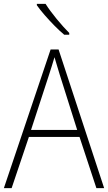

<svg xmlns="http://www.w3.org/2000/svg" viewBox="-20 -970 557 990"><path d="M477 0 390 -264H129L40 0H0L241 -715H282L517 0ZM288 -585Q282 -605 275 -628Q268 -651 261 -675Q254 -652 247 -629Q240 -606 233 -585L140 -300H378ZM215 -950Q237 -915 272 -872.5Q307 -830 337 -800V-791H311Q287 -811 260.5 -838Q234 -865 210 -892.5Q186 -920 170 -943V-950Z"/></svg>

Font: Noto Sans Arabic SemCond ExtLt
Style: Regular
Weight: 200
Width: 4
Designer: Monotype Design Team, Nadine Chahine, Nizar Qandah and Khaled Hosny
Foundry: Monotype Imaging Inc.
Version: Version 2.012; ttfautohint (v1.8.4.7-5d5b)